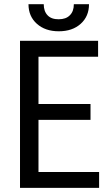

<svg xmlns="http://www.w3.org/2000/svg" viewBox="-20 -908 537 928"><path d="M417.5 -328.6H166V-76.7H459V0H76.7V-710.9H454.1V-633.8H166V-405.3H417.5ZM410.2 -887.7Q410.2 -829.1 370.1 -793Q330.1 -756.8 264.2 -756.8Q198.7 -756.8 158.2 -793Q117.7 -829.1 117.7 -887.7H191.4Q191.4 -853.5 210 -834Q228.5 -814.5 263.7 -814.9Q298.8 -814.9 317.4 -834Q336.9 -853 336.9 -887.7Z"/></svg>

Font: RobotoCondensed-Regular
Style: Regular
Weight: 400
Designer: Google
Version: Version 2.001201; 2014